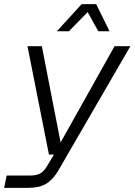

<svg xmlns="http://www.w3.org/2000/svg" viewBox="-23 -752 646 922"><path d="M-3 150 9 91H120Q153 91 171 80.5Q189 70 204 44L236 -10H212L109 -530H178L268 -68L527 -530H603L257 67Q231 111 198.5 130.5Q166 150 113 150ZM250 -602 369 -732H439L503 -602H449L398 -694L308 -602Z"/></svg>

Font: Geist Mono Light
Style: Italic
Weight: 300
Italic angle: -12°
Monospace: yes
Designer: Basement.studio, Andrés Briganti, Mateo Zaragoza
Foundry: Basement.studio, Vercel, Andrés Briganti, Guido Ferreyra, Mateo Zaragoza
Version: Version 1.500; ttfautohint (v1.8.4.7-5d5b)